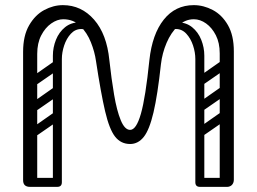

<svg xmlns="http://www.w3.org/2000/svg" viewBox="-20 -728 1001 748"><path d="M97 0Q70 0 70 -26V-526Q70 -589 93.5 -629.5Q117 -670 152.5 -689Q188 -708 225 -708Q297 -708 346.5 -651.5Q396 -595 406 -494Q414 -421 424.5 -359Q435 -297 450.5 -259.5Q466 -222 487 -222Q511 -222 529 -285Q547 -348 562 -494Q573 -595 618 -651.5Q663 -708 735 -708Q773 -708 809 -689Q845 -670 868 -630Q891 -590 891 -528V-28Q891 -16 884 -8Q877 0 863 0Q836 0 836 -26V-520Q836 -561 821 -590.5Q806 -620 783 -636.5Q760 -653 735 -653Q701 -653 673.5 -627Q646 -601 629 -561Q612 -521 607 -478Q594 -358 578 -290Q562 -222 540 -194.5Q518 -167 487 -167Q451 -167 428.5 -195.5Q406 -224 389.5 -294.5Q373 -365 354 -490Q349 -526 334 -563.5Q319 -601 292.5 -627Q266 -653 226 -653Q203 -653 179.5 -636.5Q156 -620 140.5 -590Q125 -560 125 -518V-28Q125 -16 118 -8Q111 0 97 0ZM342 -598Q319 -615 297 -615Q273 -615 256 -596.5Q239 -578 230 -551Q221 -524 221 -498Q221 -378 221 -258Q221 -138 221 -18Q221 0 203 0Q186 0 186 -17V-511Q186 -543 198 -573Q210 -603 233.5 -622Q257 -641 290 -641Q320 -641 353 -624ZM209 -282Q213 -277 213 -270Q213 -262 206 -257L128 -203Q123 -199 118 -199Q110 -199 104 -209Q100 -215 100 -219Q100 -226 108 -232L185 -286Q190 -290 196 -290Q203 -290 209 -282ZM209 -481Q213 -476 213 -469Q213 -461 206 -456L128 -402Q123 -398 118 -398Q110 -398 104 -408Q100 -414 100 -418Q100 -425 108 -431L185 -485Q190 -489 196 -489Q203 -489 209 -481ZM209 -380Q213 -375 213 -368Q213 -360 206 -355L128 -301Q123 -297 118 -297Q110 -297 104 -307Q100 -313 100 -317Q100 -324 108 -330L185 -384Q190 -388 196 -388Q203 -388 209 -380ZM80 -17Q80 -35 98 -35H201Q219 -35 219 -17Q219 0 200 0H97Q80 0 80 -17ZM620 -598 609 -624Q642 -641 672 -641Q705 -641 728.5 -622Q752 -603 764 -573Q776 -543 776 -511V-17Q776 0 759 0Q741 0 741 -18Q741 -138 741 -258Q741 -378 741 -498Q741 -524 732 -551Q723 -578 706 -596.5Q689 -615 665 -615Q643 -615 620 -598ZM882 -17Q882 0 865 0H762Q743 0 743 -17Q743 -35 761 -35H864Q882 -35 882 -17ZM858 -282Q862 -277 862 -270Q862 -262 855 -257L777 -203Q772 -199 767 -199Q759 -199 754 -208Q749 -215 749 -219Q749 -226 757 -232L834 -286Q839 -290 845 -290Q852 -290 858 -282ZM858 -481Q862 -476 862 -469Q862 -461 855 -456L777 -402Q772 -398 767 -398Q759 -398 754 -407Q749 -414 749 -418Q749 -425 757 -431L834 -485Q839 -489 845 -489Q852 -489 858 -481ZM858 -380Q862 -375 862 -368Q862 -360 855 -355L777 -301Q772 -297 767 -297Q759 -297 754 -306Q749 -313 749 -317Q749 -324 757 -330L834 -384Q839 -388 845 -388Q852 -388 858 -380Z"/></svg>

Font: Agu Display Uzo
Style: Regular
Weight: 400
Version: Version 1.103